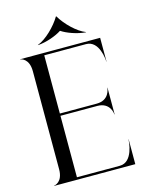

<svg xmlns="http://www.w3.org/2000/svg" viewBox="-140 -1057 880 1142"><g transform="rotate(-15 300.0 -485.5)"><path d="M540 -780H47.5V-778.5C52.5 -778.5 102 -771 102 -691.5V-88.5C102 -9 52.5 -1.5 47.5 -1.5V0H547.5V-153.5H546.5C546.5 -141 538.5 -14.5 456.5 -14.5H192V-393H419C497 -393 504 -325 504 -318H505.5V-482H504C504 -475 497 -407 419 -407H192V-765.5H449C531 -765.5 539 -645.5 539 -633.5H540ZM321 -881.5H319C286.5 -860 226 -837.5 173 -833.5L171 -834.5C224 -854 287 -917 319 -971H321C352.5 -917 415.5 -854 468.5 -834.5L466.5 -833.5C413.5 -837.5 353 -860 321 -881.5Z"/></g></svg>

Font: Beautique Display
Style: Regular
Weight: 400
Designer: Nhat-Quang Ngo
Version: Version 1.100;Glyphs 3.2.3 (3260)